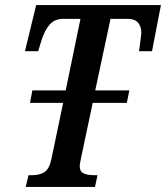

<svg xmlns="http://www.w3.org/2000/svg" viewBox="-20 -734 652 754"><path d="M612 -714 577 -533H526Q528 -548 531 -569.5Q534 -591 535 -604Q535 -630 522 -645Q509 -660 482 -660H414L354 -379H488L478 -330H344L299 -117Q293 -89 293 -82Q293 -61 307.5 -53.5Q322 -46 351 -46H363L353 0H81L92 -46H105Q136 -46 155 -58.5Q174 -71 182 -110L228 -330H98L107 -379H238L296 -660H229Q195 -660 175.5 -638Q156 -616 143 -576L130 -533H78L122 -714Z"/></svg>

Font: Noto Serif CondSemiBold
Style: Italic
Weight: 600
Width: 3
Italic angle: -12°
Designer: Monotype Design Team
Foundry: Monotype Imaging Inc.
Version: Version 1.001